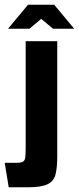

<svg xmlns="http://www.w3.org/2000/svg" viewBox="-22 -795 335 815"><path d="M15 0 -2 -104H49Q68 -104 76 -109Q84 -114 85.5 -129Q87 -144 87 -175V-620H221V-132Q221 -83 213.5 -54Q206 -25 179 -12.5Q152 0 95 0ZM12 -673 97 -775H208L293 -673H203L153 -715L103 -673Z"/></svg>

Font: Smooch Sans Thin ExtraBold
Style: Regular
Weight: 800
Version: Version 1.010